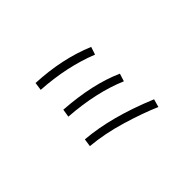

<svg xmlns="http://www.w3.org/2000/svg" viewBox="-118 -963 1237 1237"><g transform="rotate(-45 500.0 -344.5)"><path d="M276.4 -624 284.2 -678.7Q516.6 -668 702.1 -589.8L684.6 -537.1Q500 -610.4 276.4 -624ZM280.3 -376 289.1 -430.7Q542 -413.1 710.9 -336.9L694.3 -284.2Q517.6 -359.4 280.3 -376ZM244.1 -143.6 252 -197.3Q473.6 -179.7 750 -64.5L734.4 -9.8Q635.7 -52.7 501.5 -92.8Q367.2 -132.8 244.1 -143.6Z"/></g></svg>

Font: Gothic A1 Light
Style: Regular
Weight: 300
Version: Version 2.50